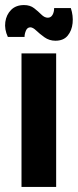

<svg xmlns="http://www.w3.org/2000/svg" viewBox="-33 -739 308 759"><path d="M52 0V-528H189V0ZM186 -578Q162 -578 143 -591.5Q124 -605 110.5 -618Q97 -631 87 -631Q75 -631 69.5 -618Q64 -605 64 -593H-2Q-16 -623 -12 -652Q-8 -681 11 -700Q30 -719 62 -719Q86 -719 102 -706.5Q118 -694 130.5 -681.5Q143 -669 156 -669Q168 -669 174.5 -680Q181 -691 181 -707H247Q257 -677 254 -647.5Q251 -618 234.5 -598Q218 -578 186 -578Z"/></svg>

Font: Bricolage Grotesque 10pt Condensed Bricolage Grotesque 10pt Condensed Regular
Style: Bold
Weight: 700
Width: 3
Designer: Mathieu Triay
Foundry: Atelier Triay
Version: Version 1.000; ttfautohint (v1.8.4.7-5d5b);gftools[0.9.32]